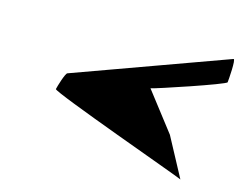

<svg xmlns="http://www.w3.org/2000/svg" viewBox="-70 -722 826 655"><g transform="rotate(15 342.5 -394.0)"><path d="M122 -360C120 -350 602 -178 612 -172L538 -310L433 -446C447 -448 681 -526 682 -534C683 -542 689 -618 681 -616L146 -422C139 -420 124 -370 122 -360Z"/></g></svg>

Font: Ampere
Style: SCUltExtIta
Weight: 400
Version: Version 1